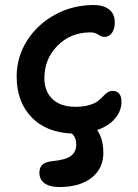

<svg xmlns="http://www.w3.org/2000/svg" viewBox="-20 -567 553 771"><path d="M217.8 184.1Q180.7 184.1 159.4 169.2Q138.2 154.3 138.2 127Q138.2 106 149.7 94.7Q161.1 83.5 189.9 80.1Q243.2 75.2 264.6 59.3Q286.1 43.5 286.1 13.2Q286.1 -16.1 268.1 -30.8Q164.6 -35.2 105.7 -97.2Q46.9 -159.2 46.9 -259.8Q46.9 -338.4 89.1 -404.5Q131.3 -470.7 202.4 -508.8Q273.4 -546.9 356 -546.9Q394.5 -546.9 417.7 -529.5Q440.9 -512.2 440.9 -476.1Q440.9 -451.2 429.7 -435.1Q418.5 -418.9 398.9 -418.9Q387.7 -418.9 374.3 -428Q360.8 -437 342.8 -437Q264.2 -437 211.2 -383.8Q158.2 -330.6 158.2 -252.9Q158.2 -200.2 190.7 -169.2Q223.1 -138.2 283.2 -138.2Q314.5 -138.2 337.4 -144.8Q360.4 -151.4 372.3 -160.6Q384.3 -169.9 393.1 -179.4Q401.9 -189 411.4 -195.6Q420.9 -202.1 432.1 -202.1Q449.2 -202.1 458.5 -190.9Q467.8 -179.7 467.8 -159.2Q467.8 -120.6 441.4 -90.3Q415 -60.1 370.1 -44.9Q395 -9.3 395 46.9Q395 109.9 347.7 147Q300.3 184.1 217.8 184.1Z"/></svg>

Font: Shantell Sans Bouncy
Style: Regular
Weight: 500
Designer: Stephen Nixon, Anya Danilova, Shantell Martin
Foundry: Arrow Type
Version: Version 1.006;[9816181b4]